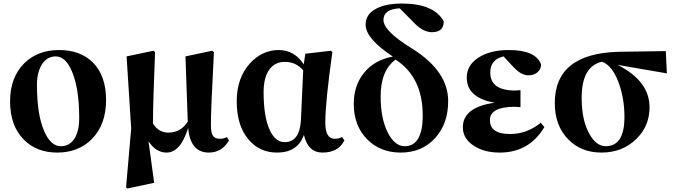

<svg xmlns="http://www.w3.org/2000/svg" viewBox="-20 -846 3814 1086"><path d="M115 -56Q37 -134 37 -273Q37 -409 118 -489Q194 -563 314 -563Q435 -563 506 -492Q580 -417 580 -280Q580 -141 499 -59Q423 17 304 17Q187 17 115 -56ZM402 -63Q428 -106 428 -179Q428 -341 389 -437Q353 -527 295 -527Q247 -527 218 -483Q189 -438 189 -366Q189 -198 230 -104Q267 -19 324 -19Q374 -19 402 -63Z M1275 -51Q1235 17 1161 17Q1057 17 1044 -122Q1001 17 922 17Q862 17 820 -47L852 188L701 220L693 214L722 -119L696 -527L848 -559L857 -551Q846 -278 845 -148Q876 -96 932 -96Q1004 -96 1042 -159L1029 -527L1180 -559L1190 -551Q1172 -214 1173 -135Q1173 -92 1186 -76Q1198 -61 1225 -61Q1246 -61 1264 -71Z M1695 -448Q1655 -496 1591 -496Q1537 -496 1506 -456Q1471 -411 1471 -325Q1471 -187 1505 -112Q1537 -42 1590 -42Q1674 -42 1682 -164ZM1928 -52Q1894 17 1804 17Q1722 17 1699 -83Q1664 17 1547 17Q1447 17 1385 -58Q1319 -136 1319 -273Q1319 -406 1395 -489Q1464 -563 1557 -563Q1645 -563 1698 -482L1707 -542L1851 -559L1860 -552Q1820 -268 1820 -152Q1820 -61 1873 -61Q1897 -61 1915 -71Z M2218 -509Q2133 -448 2133 -301Q2133 -173 2175 -93Q2214 -19 2269 -19Q2371 -19 2371 -194Q2371 -408 2219 -508ZM2241 -799Q2149 -794 2149 -733Q2149 -670 2313 -570Q2515 -443 2515 -274Q2515 -148 2443 -67Q2368 17 2247 17Q2129 17 2055 -60Q1981 -136 1981 -258Q1981 -363 2039 -434Q2098 -507 2202 -526Q2048 -628 2048 -706Q2048 -767 2110 -798Q2164 -826 2253 -826Q2435 -826 2490 -725Q2490 -664 2423 -664Q2375 -664 2327 -712Z M3059 -127Q2973 17 2807 17Q2719 17 2661 -21Q2598 -61 2598 -126Q2598 -240 2778 -265Q2620 -293 2620 -407Q2620 -477 2686 -520Q2752 -563 2858 -563Q3009 -563 3040 -483Q3042 -457 3021 -438Q3001 -420 2969 -420Q2928 -420 2885 -466L2828 -527Q2753 -509 2753 -436Q2753 -334 2894 -334Q2904 -334 2924 -336V-240Q2902 -242 2893 -242Q2751 -242 2751 -167Q2751 -88 2865 -88Q2961 -88 3039 -152Z M3512 -184Q3512 -290 3479 -379Q3443 -476 3385 -497Q3270 -471 3270 -292Q3270 -167 3313 -90Q3352 -19 3406 -19Q3512 -19 3512 -184ZM3473 -479Q3654 -388 3654 -239Q3654 -133 3579 -60Q3501 17 3382 17Q3268 17 3195 -57Q3118 -134 3118 -263Q3118 -543 3478 -553L3746 -557L3752 -431Z"/></svg>

Font: Source Han Serif CN Heavy
Style: Regular
Weight: 900
Designer: Ryoko NISHIZUKA  (kana & ideographs); Frank Grießhammer (Latin, Greek & Cyrillic); Wenlong ZHANG  (bopomofo); Sandoll Co
Foundry: Adobe Systems Incorporated
Version: Version 1.000;PS 1;hotconv 16.6.53;makeotf.lib2.5.65590